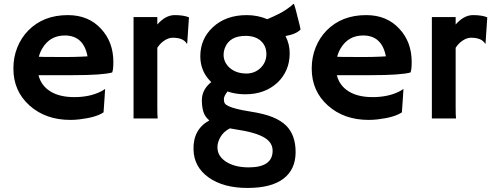

<svg xmlns="http://www.w3.org/2000/svg" viewBox="-20 -596 2472 966"><path d="M47.4 -251Q47.4 -308.1 66.9 -356.9Q86.4 -405.8 122.1 -442.4Q198.2 -520 321.3 -520Q425.3 -520 488.3 -451.2Q550.3 -384.8 550.3 -284.2Q550.3 -245.6 544.4 -231.4Q495.6 -217.8 345.7 -217.8H173.8Q186.5 -165.5 232.9 -136.5Q279.3 -107.4 353.5 -107.4Q431.2 -107.4 486.8 -135.3Q501.5 -142.6 508.8 -148.9Q507.8 -128.4 506.3 -106.9L501 -30.8Q463.9 -5.4 380.9 4.4Q356.4 7.3 334 7.3Q210 7.3 128.9 -64.9Q47.4 -137.7 47.4 -251ZM420.4 -312.5Q400.4 -417.5 306.2 -417.5Q231.9 -417.5 193.4 -353.5Q181.6 -334 175.3 -310.5Q187 -310.1 204.1 -309.6H240.2Q258.3 -309.1 274.9 -309.1H302.7Q327.6 -309.1 351.6 -309.6L391.6 -311Q407.7 -311.5 420.4 -312.5Z M771.5 -54.7Q771.5 -12.7 773.4 0H651.9V-510.3H771.5V-472.7Q813 -520 858.6 -520Q904.3 -520 930.7 -508.8L921.9 -377.4L919.9 -376Q902.8 -406.2 849.1 -406.2Q828.6 -406.2 807.4 -392.3Q786.1 -378.4 771.5 -355.5Z M1124.5 -135.7Q1106.4 -111.8 1106.4 -97.9Q1106.4 -84 1110.8 -76.4Q1115.2 -68.8 1129.9 -62Q1162.1 -46.9 1235.8 -35.4Q1309.6 -23.9 1351.3 -6.8Q1393.1 10.3 1418.9 35.2Q1467.3 82.5 1467.3 169.4Q1467.3 256.3 1406.2 303Q1345.2 349.6 1225.1 349.6Q1104 349.6 1029.8 296.9Q955.6 244.1 953.6 156.7Q950.7 55.2 1033.2 9.8Q1010.7 -8.8 1003.2 -33.9Q995.6 -59.1 995.6 -91.3Q995.6 -145.5 1043 -183.1Q987.8 -235.4 987.8 -313Q987.8 -399.9 1050.3 -458.5Q1116.2 -520 1221.2 -520Q1276.4 -520 1324.7 -499.5Q1388.2 -526.4 1418 -546.6Q1447.8 -566.9 1456.1 -576.2L1459 -575.7Q1463.4 -564 1469.2 -542.5L1478 -507.3Q1489.7 -463.9 1492.2 -447.8Q1470.7 -424.3 1416.5 -414.6Q1437.5 -374 1437.5 -328.6Q1437.5 -283.2 1421.9 -246.3Q1406.2 -209.5 1377.4 -181.6Q1313.5 -121.6 1214.4 -121.6Q1166 -121.6 1124.5 -135.7ZM1111.8 -355.5Q1105 -337.9 1105 -319.8Q1105 -301.8 1112.5 -285.2Q1120.1 -268.6 1134.8 -255.4Q1167.5 -226.1 1220.2 -226.1Q1260.3 -226.1 1289.6 -252.9Q1320.3 -282.2 1320.3 -323.5Q1320.3 -364.7 1292.5 -390.1Q1264.6 -415.5 1215.8 -415.5Q1135.3 -415.5 1111.8 -355.5ZM1231.4 246.1Q1351.6 246.1 1351.6 162.1Q1351.6 122.1 1312.5 97.7Q1268.6 69.8 1161.6 54.2L1136.2 49.8Q1104 66.9 1088.9 93.8Q1073.7 120.6 1074 144.8Q1074.2 168.9 1085.4 186.5Q1096.7 204.1 1116.7 217.3Q1161.1 246.1 1231.4 246.1Z M1548.3 -251Q1548.3 -308.1 1567.9 -356.9Q1587.4 -405.8 1623 -442.4Q1699.2 -520 1822.3 -520Q1926.3 -520 1989.3 -451.2Q2051.3 -384.8 2051.3 -284.2Q2051.3 -245.6 2045.4 -231.4Q1996.6 -217.8 1846.7 -217.8H1674.8Q1687.5 -165.5 1733.9 -136.5Q1780.3 -107.4 1854.5 -107.4Q1932.1 -107.4 1987.8 -135.3Q2002.4 -142.6 2009.8 -148.9Q2008.8 -128.4 2007.3 -106.9L2002 -30.8Q1964.8 -5.4 1881.8 4.4Q1857.4 7.3 1835 7.3Q1710.9 7.3 1629.9 -64.9Q1548.3 -137.7 1548.3 -251ZM1921.4 -312.5Q1901.4 -417.5 1807.1 -417.5Q1732.9 -417.5 1694.3 -353.5Q1682.6 -334 1676.3 -310.5Q1688 -310.1 1705.1 -309.6H1741.2Q1759.3 -309.1 1775.9 -309.1H1803.7Q1828.6 -309.1 1852.5 -309.6L1892.6 -311Q1908.7 -311.5 1921.4 -312.5Z M2272.5 -54.7Q2272.5 -12.7 2274.4 0H2152.8V-510.3H2272.5V-472.7Q2314 -520 2359.6 -520Q2405.3 -520 2431.6 -508.8L2422.9 -377.4L2420.9 -376Q2403.8 -406.2 2350.1 -406.2Q2329.6 -406.2 2308.3 -392.3Q2287.1 -378.4 2272.5 -355.5Z"/></svg>

Font: Hammersmith One
Style: Regular
Weight: 400
Designer: Nicole Fally
Foundry: Nicole Fally
Version: Version 1.003